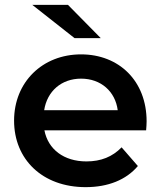

<svg xmlns="http://www.w3.org/2000/svg" viewBox="-20 -764 662 791"><path d="M287 -607H395L260 -744H113ZM584 -264C584 -431 470 -540 314 -540C155 -540 38 -426 38 -267C38 -108 154 7 333 7C425 7 500 -23 548 -80L481 -157C443 -118 396 -99 336 -99C243 -99 178 -149 163 -227H582C583 -239 584 -254 584 -264ZM314 -440C396 -440 455 -387 465 -310H162C174 -388 233 -440 314 -440Z"/></svg>

Font: Talent
Style: Bold
Weight: 600
Designer: Mike Powis
Version: Version 1.001;hotconv 1.0.109;makeotfexe 2.5.65596